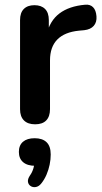

<svg xmlns="http://www.w3.org/2000/svg" viewBox="-20 -519 432 814"><path d="M129 8Q98 8 81.5 -8.5Q65 -25 65 -56V-434Q65 -465 81 -481Q97 -497 126 -497Q155 -497 171 -481Q187 -465 187 -434V-371H177Q191 -431 232 -462Q273 -493 341 -499Q362 -501 374.5 -488.5Q387 -476 389 -450Q391 -425 377.5 -409.5Q364 -394 337 -391L315 -389Q254 -383 223 -351.5Q192 -320 192 -263V-56Q192 -25 176 -8.5Q160 8 129 8ZM154 260Q144 272 131.5 274Q119 276 109.5 269.5Q100 263 98.5 251.5Q97 240 107 225Q117 211 122 193.5Q127 176 127 163L130 184Q96 184 78 168.5Q60 153 60 125Q60 97 77.5 82Q95 67 127 67Q160 67 177.5 84Q195 101 195 136Q195 157 190.5 179Q186 201 177 222Q168 243 154 260Z"/></svg>

Font: Nunito ExtraLight
Style: Bold
Weight: 700
Version: Version 3.602